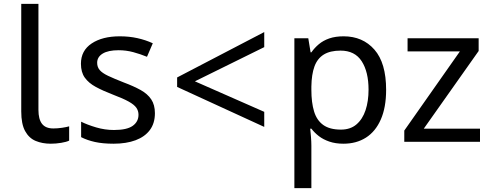

<svg xmlns="http://www.w3.org/2000/svg" viewBox="-20 -734 2544 994"><path d="M243 10Q199 10 164.5 -4.5Q130 -19 110 -55.5Q90 -92 90 -157V-714H179V-165Q179 -117 197.5 -93Q216 -69 256 -69Q278 -69 301.5 -72.5Q325 -76 338 -80V-6Q324 1 296.5 5.5Q269 10 243 10Z M782 -148Q782 -96 756 -61Q730 -26 682 -8Q634 10 568 10Q512 10 471.5 1Q431 -8 400 -24V-104Q432 -88 477.5 -74.5Q523 -61 570 -61Q637 -61 667 -82.5Q697 -104 697 -140Q697 -160 686 -176Q675 -192 646.5 -208Q618 -224 565 -244Q513 -264 476 -284Q439 -304 419 -332Q399 -360 399 -404Q399 -472 454.5 -509Q510 -546 600 -546Q649 -546 691.5 -536.5Q734 -527 771 -510L741 -440Q707 -454 670 -464Q633 -474 594 -474Q540 -474 511.5 -456.5Q483 -439 483 -409Q483 -387 496 -371.5Q509 -356 539.5 -341.5Q570 -327 621 -307Q672 -288 708 -268Q744 -248 763 -219.5Q782 -191 782 -148Z M897 -284V-333L1348 -568V-490L989 -313L1348 -155V-77Z M1759 -546Q1858 -546 1918.5 -477Q1979 -408 1979 -269Q1979 -178 1951.5 -115.5Q1924 -53 1874.5 -21.5Q1825 10 1758 10Q1717 10 1685 -1Q1653 -12 1630.5 -29.5Q1608 -47 1592 -68H1586Q1588 -51 1590 -25Q1592 1 1592 20V240H1504V-536H1576L1588 -463H1592Q1608 -486 1630.5 -505Q1653 -524 1684.5 -535Q1716 -546 1759 -546ZM1743 -472Q1689 -472 1656 -451.5Q1623 -431 1608 -390Q1593 -349 1592 -286V-269Q1592 -203 1606 -157Q1620 -111 1653.5 -87Q1687 -63 1745 -63Q1794 -63 1825.5 -90Q1857 -117 1872.5 -163.5Q1888 -210 1888 -270Q1888 -362 1852.5 -417Q1817 -472 1743 -472Z M2465 0H2073V-58L2361 -468H2090V-536H2458V-470L2174 -68H2465Z"/></svg>

Font: hexutelugu05
Style: Book
Weight: 400
Designer: Jelle Bosma - Monotype Design Team
Foundry: Monotype Imaging Inc.
Version: Version 2.003